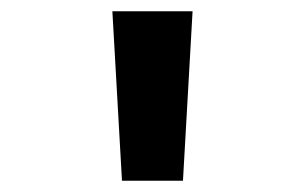

<svg xmlns="http://www.w3.org/2000/svg" viewBox="-20 -790 540 340"><path d="M196 -470 179 -770H321L304 -470Z"/></svg>

Font: M PLUS 1 Code SemiBold
Style: Regular
Weight: 600
Designer: Coji Morishita
Foundry: UNDERFOREST DESIGN
Version: Version 1.005